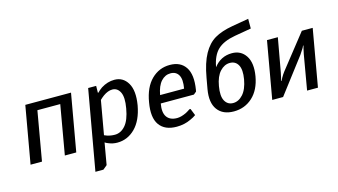

<svg xmlns="http://www.w3.org/2000/svg" viewBox="-98 -1069 2860 1623"><g transform="rotate(-15 1332.5 -257.5)"><path d="M50 0 138 -500H538L450 0H350L425 -430H225L150 0Z M564 200 688 -500H758L757 -440H762Q776 -456 803 -475Q859 -510 919 -510Q995 -510 1035 -442.5Q1075 -375 1054 -250Q1031 -123 964.5 -56.5Q898 10 808 10Q769 10 733 -5Q716 -11 703 -20L670 170L634 200ZM805 -60Q857 -60 897 -105.5Q937 -151 954 -250Q971 -344 948.5 -389.5Q926 -435 881 -435Q843 -435 801 -405Q781 -390 766 -375L714 -80Q721 -76 739 -70Q771 -60 805 -60Z M1328 10Q1224 10 1177.5 -55.5Q1131 -121 1154 -250Q1175 -377 1242.5 -443.5Q1310 -510 1404 -510Q1498 -510 1541.5 -444Q1585 -378 1564 -250L1561 -235L1537 -215H1247Q1233 -138 1260.5 -99Q1288 -60 1350 -60Q1385 -60 1431 -82Q1453 -94 1468 -105H1478L1502 -45Q1482 -30 1452 -17Q1396 10 1328 10ZM1260 -285H1470Q1484 -364 1462 -402Q1440 -440 1392 -440Q1344 -440 1309 -401.5Q1274 -363 1260 -285Z M1660 -230 1677 -325Q1699 -451 1741 -526.5Q1783 -602 1843.5 -637.5Q1904 -673 2001 -690L2146 -715V-630L2001 -605Q1899 -587 1847.5 -538.5Q1796 -490 1778 -390Q1839 -470 1937 -470Q2016 -470 2057.5 -406.5Q2099 -343 2080 -230Q2060 -115 1992 -52.5Q1924 10 1828 10Q1732 10 1686 -52.5Q1640 -115 1660 -230ZM1980 -230Q1994 -312 1971 -353.5Q1948 -395 1899 -395Q1851 -395 1812.5 -353.5Q1774 -312 1760 -230Q1745 -145 1768.5 -102.5Q1792 -60 1840 -60Q1888 -60 1926.5 -102.5Q1965 -145 1980 -230Z M2165 0 2253 -500H2348L2295 -205L2285 -159L2279 -135H2283L2295 -159Q2309 -184 2325 -205L2558 -500H2653L2565 0H2470L2523 -306L2533 -352L2539 -376H2535Q2531 -364 2523 -352Q2506 -324 2493 -306L2260 0Z"/></g></svg>

Font: Scada
Style: Italic
Weight: 400
Italic angle: -10°
Designer: Jovanny Lemonad
Foundry: Jovanny Lemonad
Version: Version 4.100;PS 004.100;hotconv 1.0.88;makeotf.lib2.5.64775